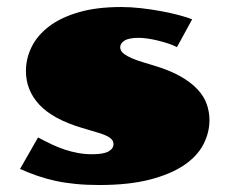

<svg xmlns="http://www.w3.org/2000/svg" viewBox="-20 -513 645 542"><path d="M87.4 -125Q107.4 -114.3 126 -105.5Q144.5 -96.7 163.1 -90.6Q181.6 -84.5 200.4 -81.1Q219.2 -77.6 239.7 -77.6Q272 -77.6 286.1 -85.4Q300.3 -93.3 300.3 -106Q300.3 -113.8 295.7 -119.1Q291 -124.5 282.7 -128.7Q274.4 -132.8 263.2 -136.5Q252 -140.1 238.3 -144L210.4 -152.3Q169.4 -164.6 139.6 -180.9Q109.9 -197.3 90.8 -217.8Q71.8 -238.3 62.5 -262Q53.2 -285.6 53.2 -312.5Q53.2 -347.2 68.8 -379.6Q84.5 -412.1 117.2 -437.5Q149.9 -462.9 200.9 -478Q252 -493.2 322.3 -493.2Q348.6 -493.2 377.2 -490Q405.8 -486.8 432.6 -481.9Q459.5 -477.1 482.9 -470.9Q506.3 -464.8 522.5 -458.5L479.5 -379.9Q468.8 -385.7 454.3 -390.4Q439.9 -395 424.8 -398.7Q409.7 -402.3 395.8 -404.3Q381.8 -406.2 372.1 -406.2Q343.8 -406.2 331.5 -398.4Q319.3 -390.6 319.3 -379.4Q319.3 -375 321.8 -370.1Q324.2 -365.2 331.5 -359.9Q338.9 -354.5 352.1 -348.6Q365.2 -342.8 386.7 -336.4L414.1 -328.1Q459.5 -314.5 489.5 -297.4Q519.5 -280.3 537.8 -260.5Q556.2 -240.7 563.7 -218.8Q571.3 -196.8 571.3 -173.8Q571.3 -138.7 554.2 -105.5Q537.1 -72.3 499.8 -46.9Q462.4 -21.5 403.3 -6.1Q344.2 9.3 260.3 9.3Q224.1 9.3 193.8 6.3Q163.6 3.4 136.7 -2.4Q109.9 -8.3 85.2 -16.8Q60.5 -25.4 36.6 -36.1Z"/></svg>

Font: Poller One
Style: Regular
Weight: 400
Designer: Yvonne Schttler
Foundry: Yvonne Schttler
Version: Version 1.002